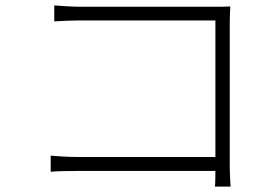

<svg xmlns="http://www.w3.org/2000/svg" viewBox="-20 -691 1040 712"><path d="M181.2 -670.9Q204.1 -668.9 231.4 -667.5Q258.8 -666 282.2 -666H767.1Q783.7 -666 800.5 -666Q817.4 -666 834 -667Q833 -651.4 832.5 -632.3Q832 -613.3 832 -599.1V-83Q832 -56.2 833.3 -30.3Q834.5 -4.4 835 1H776.9Q777.8 -2.9 778.3 -19.5Q778.8 -36.1 778.8 -57.1H272Q240.7 -57.1 212.9 -56.4Q185.1 -55.7 168 -54.2V-113.8Q183.1 -112.3 212.2 -110.6Q241.2 -108.9 271 -108.9H778.8V-615.2H283.2Q256.8 -615.2 226.8 -614Q196.8 -612.8 181.2 -611.8Z"/></svg>

Font: Source Han Sans CN Light
Style: Regular
Weight: 300
Designer: Ryoko NISHIZUKA  (kana, bopomofo & ideographs); Paul D. Hunt (Latin, Greek & Cyrillic); Sandoll Communications , Soo-you
Foundry: Adobe
Version: Version 2.000;hotconv 1.0.107;makeotfexe 2.5.65593